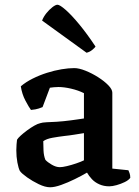

<svg xmlns="http://www.w3.org/2000/svg" viewBox="-20 -788 589 812"><path d="M192 4Q171 4 144 -9Q117 -22 94.5 -38Q72 -54 64 -65Q58 -77 53.5 -101Q49 -125 49 -153Q49 -166 50 -177Q51 -188 52 -197Q56 -204 67.5 -214.5Q79 -225 94.5 -236.5Q110 -248 125 -256.5Q140 -265 150 -267Q158 -270 177 -271Q196 -272 219 -273Q234 -274 249 -275.5Q264 -277 279 -279Q294 -281 308 -283Q322 -285 335 -287V-394Q311 -406 281 -413Q251 -420 227 -420Q218 -420 207.5 -419Q197 -418 191 -417L160 -335Q155 -333 143.5 -329Q132 -325 111 -323Q102 -335 87.5 -362.5Q73 -390 68 -423Q89 -441 118 -455.5Q147 -470 178.5 -480Q210 -490 240 -495Q270 -500 294 -500Q314 -500 341.5 -489Q369 -478 395 -461.5Q421 -445 438 -427.5Q455 -410 455 -396V-75L523 -68Q525 -64 528 -55.5Q531 -47 531 -36Q524 -26 507.5 -18Q491 -10 473 -5Q455 0 442 0Q419 0 400 -8.5Q381 -17 368.5 -30.5Q356 -44 348 -58Q326 -45 296.5 -30.5Q267 -16 239 -6Q211 4 192 4ZM233 -81Q244 -81 263 -85.5Q282 -90 302.5 -97Q323 -104 335 -110V-225Q316 -222 294.5 -218.5Q273 -215 253 -213Q228 -210 202.5 -205.5Q177 -201 163 -191Q163 -175 164 -152Q165 -129 172 -112Q181 -102 199 -91.5Q217 -81 233 -81ZM346 -565 158 -701Q164 -717 176 -732Q188 -747 201.5 -757.5Q215 -768 223 -768Q233 -768 258 -746Q283 -724 316 -684Q349 -644 384 -591Q380 -585 369.5 -576.5Q359 -568 346 -565Z"/></svg>

Font: Texturina Medium 12pt SemiBold
Style: Regular
Weight: 600
Version: Version 1.002